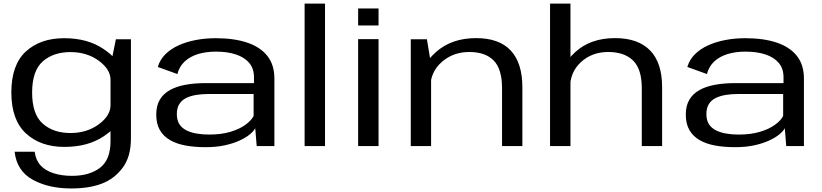

<svg xmlns="http://www.w3.org/2000/svg" viewBox="-20 -805 4530 1058"><path d="M372 233.5Q471 233.5 540.2 207.2Q609.5 181 655.5 120Q701.5 59 701.5 -41.5V-588.5H618.5L589 -442V-27Q589 75.5 530.8 119.8Q472.5 164 376.5 164Q319.5 164 274.2 149.2Q229 134.5 203 105.8Q177 77 171 31H60.5Q72.5 137 160.2 185.2Q248 233.5 372 233.5ZM335 4.5Q463 4.5 549.8 -52.8Q636.5 -110 636.5 -161.5L589 -225.5Q589 -167.5 524 -119.8Q459 -72 368 -72Q274 -72 215.5 -123.8Q157 -175.5 157 -295Q157 -415 215.5 -466.5Q274 -518 368 -518Q459 -518 524 -470.5Q589 -423 589 -365.5L636 -427.5Q636 -478 548.8 -536.2Q461.5 -594.5 333.5 -594.5Q202 -594.5 122.2 -521Q42.5 -447.5 42.5 -295.5Q42.5 -144 123 -69.8Q203.5 4.5 335 4.5Z M1112 6Q1171.5 6 1218.5 -4.2Q1265.5 -14.5 1300 -30.5Q1334.5 -46.5 1356.2 -64.2Q1378 -82 1386.5 -98.5L1394.5 0H1492V-372Q1492 -447.5 1453.5 -496.5Q1415 -545.5 1342.8 -570Q1270.5 -594.5 1168.5 -594.5Q1111.5 -594.5 1059 -584.5Q1006.5 -574.5 963.8 -555Q921 -535.5 891.2 -506Q861.5 -476.5 849.5 -436L957.5 -397Q968 -438.5 997.5 -466Q1027 -493.5 1071 -507Q1115 -520.5 1169.5 -520.5Q1233.5 -520.5 1280.5 -504.8Q1327.5 -489 1353.5 -458Q1379.5 -427 1379.5 -380V-347H1112.5Q1053 -347 1003 -338Q953 -329 916.8 -309Q880.5 -289 860.8 -255.8Q841 -222.5 841 -173.5Q841 -123 860.8 -88.5Q880.5 -54 917 -33Q953.5 -12 1003 -3Q1052.5 6 1112 6ZM1132.5 -63.5Q1096 -63.5 1063.8 -69Q1031.5 -74.5 1006.8 -87Q982 -99.5 968.2 -121.2Q954.5 -143 954.5 -177Q954.5 -210 968.2 -231.8Q982 -253.5 1006.2 -265.2Q1030.5 -277 1062 -282Q1093.5 -287 1128.5 -287H1377.5V-166Q1365 -141 1332.2 -117.2Q1299.5 -93.5 1249.2 -78.5Q1199 -63.5 1132.5 -63.5Z M1658.5 0H1771V-785H1658.5Z M1953.5 0H2066V-589.5H1953.5ZM1953.5 -758.5V-664.5H2066V-758.5Z M2243.5 0H2355.5V-449.5L2332.5 -588.5H2243.5ZM2746.5 0H2858.5V-323.5Q2858.5 -458 2794.5 -526.5Q2730.5 -595 2603.5 -595Q2468.5 -595 2382.5 -518.2Q2296.5 -441.5 2296.5 -362L2351 -320.5Q2351 -407.5 2413.8 -463Q2476.5 -518.5 2566 -518.5Q2654 -518.5 2700.2 -471.8Q2746.5 -425 2746.5 -318.5Z M3011 0H3123.5V-785H3011ZM3516.5 0H3628.5V-325Q3628.5 -459.5 3562.2 -527.2Q3496 -595 3369 -595Q3234 -595 3150.2 -518.2Q3066.5 -441.5 3066.5 -362L3121 -320.5Q3121 -407.5 3181.5 -463Q3242 -518.5 3331.5 -518.5Q3420 -518.5 3468.2 -471.8Q3516.5 -425 3516.5 -318.5Z M4030 6Q4089.5 6 4136.5 -4.2Q4183.5 -14.5 4218 -30.5Q4252.5 -46.5 4274.2 -64.2Q4296 -82 4304.5 -98.5L4312.5 0H4410V-372Q4410 -447.5 4371.5 -496.5Q4333 -545.5 4260.8 -570Q4188.5 -594.5 4086.5 -594.5Q4029.5 -594.5 3977 -584.5Q3924.5 -574.5 3881.8 -555Q3839 -535.5 3809.2 -506Q3779.5 -476.5 3767.5 -436L3875.5 -397Q3886 -438.5 3915.5 -466Q3945 -493.5 3989 -507Q4033 -520.5 4087.5 -520.5Q4151.5 -520.5 4198.5 -504.8Q4245.5 -489 4271.5 -458Q4297.5 -427 4297.5 -380V-347H4030.5Q3971 -347 3921 -338Q3871 -329 3834.8 -309Q3798.5 -289 3778.8 -255.8Q3759 -222.5 3759 -173.5Q3759 -123 3778.8 -88.5Q3798.5 -54 3835 -33Q3871.5 -12 3921 -3Q3970.5 6 4030 6ZM4050.5 -63.5Q4014 -63.5 3981.8 -69Q3949.5 -74.5 3924.8 -87Q3900 -99.5 3886.2 -121.2Q3872.5 -143 3872.5 -177Q3872.5 -210 3886.2 -231.8Q3900 -253.5 3924.2 -265.2Q3948.5 -277 3980 -282Q4011.5 -287 4046.5 -287H4295.5V-166Q4283 -141 4250.2 -117.2Q4217.5 -93.5 4167.2 -78.5Q4117 -63.5 4050.5 -63.5Z"/></svg>

Font: Anybody Expanded
Style: Regular
Weight: 400
Width: 7
Version: Version 1.113;gftools[0.9.25]